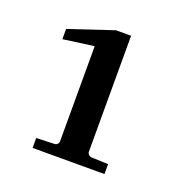

<svg xmlns="http://www.w3.org/2000/svg" viewBox="-85 -873 550 569"><g transform="rotate(20 190.5 -589.0)"><path d="M75.2 -382.8V-414.1L130.9 -416Q137.2 -416 141.1 -419.9Q145 -423.8 145 -429.2V-729L47.9 -715.8V-748L188 -794.9H235.8V-429.2Q235.8 -423.8 240.2 -419.9Q244.6 -416 250 -416L301.8 -414.1V-382.8Z"/></g></svg>

Font: Charis SIL APac
Style: Bold
Weight: 700
Foundry: SIL International
Version: Version 5.000